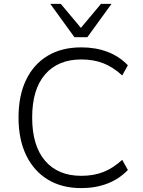

<svg xmlns="http://www.w3.org/2000/svg" viewBox="-20 -956 734 985"><path d="M397 9Q297 9 225 -35Q153 -79 114 -160Q75 -241 75 -353Q75 -465 113.5 -545.5Q152 -626 224 -669.5Q296 -713 397 -713Q471 -713 531.5 -690Q592 -667 636 -621L607 -569Q560 -612 510 -631.5Q460 -651 397 -651Q278 -651 211.5 -574.5Q145 -498 145 -353Q145 -209 211 -131.5Q277 -54 397 -54Q460 -54 510 -73.5Q560 -93 607 -136L636 -84Q592 -38 531.5 -14.5Q471 9 397 9ZM362 -765 238 -936H292L395 -813L498 -936H552L428 -765Z"/></svg>

Font: Nunito Sans 9pt Light
Style: Regular
Weight: 300
Version: Version 3.101;gftools[0.9.27]